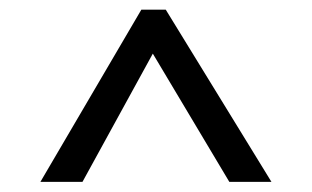

<svg xmlns="http://www.w3.org/2000/svg" viewBox="-20 -674 636 392"><path d="M62.5 -302.7 268.6 -654.3H318.4L534.2 -302.7H448.2L292 -564.5L148.4 -302.7Z"/></svg>

Font: Sen
Style: Regular
Weight: 400
Designer: Kosal Sen, Philatype
Foundry: Philatype
Version: Version 2.000;gftools[0.9.31]